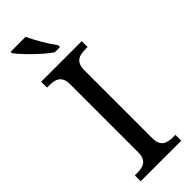

<svg xmlns="http://www.w3.org/2000/svg" viewBox="-304 -953 974 974"><g transform="rotate(-45 183.5 -465.5)"><path d="M192 -771H230V-784C201 -822 164 -886 143 -931H36V-921C61 -886 139 -807 192 -771ZM38 0H329V-42H316C271 -42 234 -51 234 -114V-600C234 -663 271 -672 316 -672H329V-714H38V-672H51C96 -672 133 -663 133 -600V-114C133 -51 96 -42 51 -42H38Z"/></g></svg>

Font: Noto Serif Thai
Style: Regular
Weight: 400
Designer: Monotype Design Team
Foundry: Monotype Imaging Inc.
Version: Version 1.901